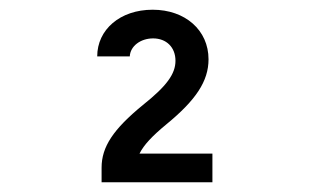

<svg xmlns="http://www.w3.org/2000/svg" viewBox="-20 -900 640 395"><path d="M189 -525H417V-584H267C276 -602 293 -620 322 -644C383 -694 409 -733 409 -778C409 -838 361 -880 294 -880C227 -880 180 -839 180 -784H247C248 -805 269 -821 295 -821C322 -821 341 -803 341 -775C341 -748 323 -723 274 -684C213 -634 189 -598 189 -555Z"/></svg>

Font: CommitMono
Style: 500Regular
Weight: 500
Monospace: yes
Designer: Eigil Nikolajsen
Foundry: Eigil Nikolajsen
Version: Version 1.143